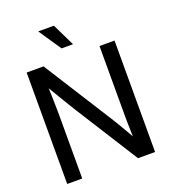

<svg xmlns="http://www.w3.org/2000/svg" viewBox="-165 -1059 1042 1178"><g transform="rotate(-20 356.0 -470.0)"><path d="M69.3 0V-727.5H179.7L468.8 -271Q478.5 -255.4 493.7 -229.7Q508.8 -204.1 526.1 -174.6Q543.5 -145 559.6 -116.2L549.8 -95.2Q548.3 -122.1 547.1 -158.2Q545.9 -194.3 545.4 -227.1Q544.9 -259.8 544.9 -275.9V-727.5H643.1V0H531.7L274.4 -406.7Q263.2 -424.8 244.6 -455.1Q226.1 -485.4 201.7 -526.4Q177.2 -567.4 148.4 -615.7L161.6 -638.2Q164.1 -582 165.3 -536.9Q166.5 -491.7 167 -459.2Q167.5 -426.8 167.5 -407.7V0ZM321.3 -793.5 222.2 -940.4H324.7L396 -793.5Z"/></g></svg>

Font: Inter Cardless Display
Style: Regular
Weight: 400
Designer: Rasmus Andersson
Foundry: rsms
Version: Version 4.001;git-9221beed3